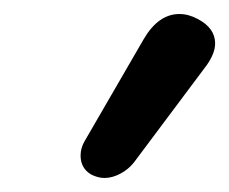

<svg xmlns="http://www.w3.org/2000/svg" viewBox="-20 -797 327 274"><path d="M95 -575Q95 -586 101 -596L185 -741Q206 -777 236 -777Q249 -777 262 -770Q287 -757 287 -735Q287 -721 275 -704L171 -565Q163 -555 151.5 -549Q140 -543 129 -543Q120 -543 110 -548Q95 -557 95 -575Z"/></svg>

Font: Kodchasan SemiBold
Style: Italic
Weight: 600
Italic angle: -10°
Version: Version 1.000; ttfautohint (v1.6)